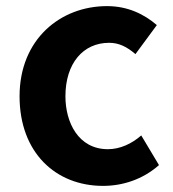

<svg xmlns="http://www.w3.org/2000/svg" viewBox="-20 -594 567 628"><path d="M317 14C381 14 447 -7 500 -54L442 -151C411 -124 373 -106 333 -106C236 -106 194 -194 194 -279C194 -387 252 -454 337 -454C369 -454 395 -441 423 -417L493 -512C452 -547 399 -574 330 -574C178 -574 44 -466 44 -279C44 -95 162 14 317 14Z"/></svg>

Font: Spoqa Han Sans Neo Bold
Style: Bold
Weight: 700
Designer: [Spoqa Han Sans Neo] Dong-huui Kim  Younghwa Kang  Yujin Lee  [Noto Sans] Ryoko NISHIZUKA  (kana & ideographs); Paul D. 
Foundry: Spoqa (http://www.spoqa-han-sans.com)
Version: Version 1.000